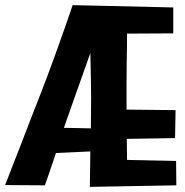

<svg xmlns="http://www.w3.org/2000/svg" viewBox="-58 -722 720 748"><path d="M-38 -1Q-27 -30 -11 -70.5Q5 -111 23.5 -159Q42 -207 61.5 -257.5Q81 -308 100 -356Q129 -431 153.5 -498.5Q178 -566 196.5 -619Q215 -672 225 -702L617 -693V-592L437 -591Q437 -562 436.5 -529Q436 -496 435.5 -462.5Q435 -429 435 -397.5Q435 -366 435 -341V-295L626 -293L624 -184L436 -181L437 -99L628 -95L629 0L292 6L294 -132L160 -126Q150 -95 139 -63.5Q128 -32 117 0ZM296 -222 297 -342Q297 -357 296.5 -385Q296 -413 295.5 -447.5Q295 -482 294 -515Q283 -485 273.5 -457.5Q264 -430 254.5 -404Q245 -378 235 -349Q224 -318 213 -287Q202 -256 191 -224Z"/></svg>

Font: Truculenta Black
Style: Regular
Weight: 900
Version: Version 1.002